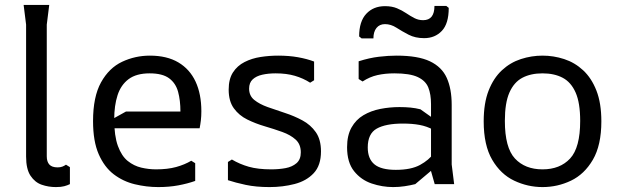

<svg xmlns="http://www.w3.org/2000/svg" viewBox="-20 -748 2517 780"><path d="M264 -69V0Q254 5 241 8.5Q228 12 207 12Q177 12 149.5 2.5Q122 -7 104 -34Q86 -61 86 -112V-648L76 -728H180L170 -648V-113Q170 -91 180.5 -79.5Q191 -68 214 -68Q225 -68 233 -71Q241 -74 248 -79Z M358 -256Q358 -355 390.5 -413.5Q423 -472 476 -497Q529 -522 589 -522Q658 -522 704.5 -494.5Q751 -467 774.5 -416.5Q798 -366 798 -296Q798 -276 796 -259Q794 -242 791 -227H402V-245L492 -295H713Q713 -340 703.5 -375Q694 -410 667 -430Q640 -450 588 -450Q534 -450 502.5 -426.5Q471 -403 457.5 -361Q444 -319 444 -263Q444 -196 459 -155Q474 -114 499 -94Q524 -74 554 -67Q584 -60 614 -60Q661 -60 695.5 -69.5Q730 -79 757 -95L773 -85V-13Q742 -2 704.5 5Q667 12 623 12Q575 12 527.5 0.5Q480 -11 442 -40Q404 -69 381 -121.5Q358 -174 358 -256Z M1256 -498V-422L1240 -412Q1212 -430 1178 -440Q1144 -450 1100 -450Q1070 -450 1045.5 -444.5Q1021 -439 1006.5 -425.5Q992 -412 992 -388Q992 -359 1013 -342Q1034 -325 1067.5 -313Q1101 -301 1138 -289Q1175 -277 1208.5 -259Q1242 -241 1263 -211Q1284 -181 1284 -133Q1284 -76 1254.5 -44.5Q1225 -13 1177 -0.5Q1129 12 1075 12Q1020 12 978 3Q936 -6 906 -16V-90L922 -100Q954 -81 991 -70.5Q1028 -60 1082 -60Q1113 -60 1140 -65Q1167 -70 1184.5 -85Q1202 -100 1202 -129Q1202 -162 1181 -181Q1160 -200 1126.5 -212Q1093 -224 1055.5 -235Q1018 -246 984.5 -262.5Q951 -279 930 -308Q909 -337 909 -384Q909 -427 926.5 -454Q944 -481 973.5 -496Q1003 -511 1038.5 -516.5Q1074 -522 1110 -522Q1154 -522 1190.5 -515.5Q1227 -509 1256 -498Z M1746 0 1731 -53V-325Q1731 -365 1720 -392.5Q1709 -420 1677 -435Q1645 -450 1582 -450Q1545 -450 1513.5 -443Q1482 -436 1453 -417L1437 -427V-499Q1481 -513 1519.5 -517.5Q1558 -522 1591 -522Q1678 -522 1726.5 -499Q1775 -476 1795 -431.5Q1815 -387 1815 -322V-80L1825 0ZM1577 12Q1533 12 1490 -2.5Q1447 -17 1418.5 -52.5Q1390 -88 1390 -150Q1390 -198 1408 -230Q1426 -262 1456.5 -280Q1487 -298 1525 -305.5Q1563 -313 1603 -313Q1627 -313 1647.5 -311Q1668 -309 1688 -304L1740 -267V-221Q1714 -235 1684.5 -240.5Q1655 -246 1617 -246Q1547 -246 1510.5 -225.5Q1474 -205 1474 -149Q1474 -103 1501 -80.5Q1528 -58 1588 -58Q1650 -58 1686.5 -78Q1723 -98 1743 -126L1763 -81L1667 0Q1647 5 1624 8.5Q1601 12 1577 12ZM1544 -723Q1572 -723 1592.5 -714.5Q1613 -706 1630 -694.5Q1647 -683 1663.5 -674.5Q1680 -666 1699 -666Q1745 -666 1745 -724H1793L1803 -716Q1803 -652 1775 -622.5Q1747 -593 1703 -593Q1667 -593 1640 -607Q1613 -621 1590.5 -635.5Q1568 -650 1544 -650Q1522 -650 1509.5 -634.5Q1497 -619 1497 -592H1449L1439 -600Q1439 -661 1468 -692Q1497 -723 1544 -723Z M2184 12Q2124 12 2069 -14Q2014 -40 1979.5 -99Q1945 -158 1945 -255Q1945 -329 1965 -380Q1985 -431 2019 -462.5Q2053 -494 2096 -508Q2139 -522 2184 -522Q2229 -522 2272 -508Q2315 -494 2349 -462.5Q2383 -431 2403 -380Q2423 -329 2423 -255Q2423 -158 2388.5 -99Q2354 -40 2299.5 -14Q2245 12 2184 12ZM2184 -60Q2255 -60 2296 -104Q2337 -148 2337 -257Q2337 -330 2318.5 -372Q2300 -414 2266 -432Q2232 -450 2184 -450Q2136 -450 2102 -432Q2068 -414 2049.5 -372Q2031 -330 2031 -257Q2031 -148 2072 -104Q2113 -60 2184 -60Z"/></svg>

Font: AR One Sans
Style: Regular
Weight: 400
Designer: Niteesh Yadav
Foundry: Niteesh Yadav
Version: Version 1.001;gftools[0.9.33]